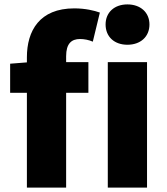

<svg xmlns="http://www.w3.org/2000/svg" viewBox="-20 -851 758 871"><path d="M469 0H647V-569H469ZM558 -648C617 -648 658 -684 658 -740C658 -795 617 -831 558 -831C499 -831 459 -795 459 -740C459 -684 499 -648 558 -648ZM26 -430H102V0H280V-430H381V-569H280V-596C280 -653 304 -674 343 -674C362 -674 383 -670 401 -662L433 -794C408 -803 367 -813 317 -813C159 -813 102 -711 102 -591V-568L26 -562Z"/></svg>

Font: ChiuKong Gothic MN Heavy
Style: Regular
Weight: 900
Designer: Ryoko NISHIZUKA 西塚涼子 (kana, bopomofo & ideographs); Paul D. Hunt (Latin, Greek & Cyrillic); Sandoll Communications 산돌커뮤니
Foundry: Adobe
Version: Version 1.300